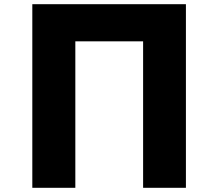

<svg xmlns="http://www.w3.org/2000/svg" viewBox="-20 -831 1040 915"><path d="M662 -634V64H866V-811H134V64H339V-634Z"/></svg>

Font: LINE Seed JP_OTF ExtraBold
Style: Regular
Weight: 800
Designer: LY Corporation & Fontrix & Fontworks
Version: Version 1.013